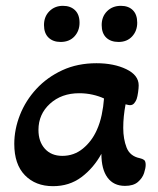

<svg xmlns="http://www.w3.org/2000/svg" viewBox="-20 -626 544 659"><path d="M162 13Q102 13 65.5 -24.5Q29 -62 29 -132Q29 -182 48.5 -231.5Q68 -281 105 -321Q142 -361 194 -385Q246 -409 311 -409Q371 -409 413.5 -388.5Q456 -368 456 -333Q456 -324 454 -309.5Q452 -295 449 -286Q446 -278 440.5 -271.5Q435 -265 426 -265Q422 -265 411 -268Q407 -247 405 -227Q403 -207 403 -187Q403 -149 414.5 -119.5Q426 -90 460 -83Q469 -81 474.5 -77Q480 -73 480 -60Q480 -49 474.5 -32Q469 -15 453.5 -1.5Q438 12 409 12Q370 12 349 -16.5Q328 -45 328 -98Q301 -49 259.5 -18Q218 13 162 13ZM194 -91Q234 -91 264.5 -116Q295 -141 312 -179Q323 -203 329 -231.5Q335 -260 337 -288Q320 -296 298 -301Q276 -306 252 -306Q191 -306 151.5 -270Q112 -234 112 -180Q112 -140 134 -115.5Q156 -91 194 -91ZM188 -482Q162 -482 146.5 -497Q131 -512 131 -540Q131 -569 149.5 -587.5Q168 -606 196 -606Q222 -606 237.5 -591Q253 -576 253 -548Q253 -520 235.5 -501Q218 -482 188 -482ZM387 -482Q360 -482 344.5 -497Q329 -512 329 -540Q329 -569 347.5 -587.5Q366 -606 395 -606Q421 -606 436 -591Q451 -576 451 -548Q451 -520 433.5 -501Q416 -482 387 -482Z"/></svg>

Font: Akaya Kanadaka
Style: Regular
Weight: 400
Designer: Vaishnavi Murthy Yerkadithaya, Juan Luis Blanco Aristondo
Version: Version 1.002; ttfautohint (v1.8.3)